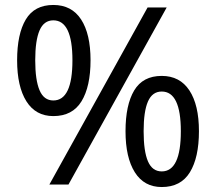

<svg xmlns="http://www.w3.org/2000/svg" viewBox="-20 -744 871 774"><path d="M195 -724Q269 -724 307 -665.5Q345 -607 345 -501Q345 -395 308.5 -335.5Q272 -276 195 -276Q124 -276 86.5 -335.5Q49 -395 49 -501Q49 -607 84 -665.5Q119 -724 195 -724ZM652 -714 256 0H179L575 -714ZM195 -662Q157 -662 139.5 -621.5Q122 -581 122 -501Q122 -421 139.5 -380Q157 -339 195 -339Q272 -339 272 -501Q272 -662 195 -662ZM632 -438Q705 -438 743.5 -379.5Q782 -321 782 -215Q782 -109 745.5 -49.5Q709 10 632 10Q561 10 523.5 -49.5Q486 -109 486 -215Q486 -321 521 -379.5Q556 -438 632 -438ZM632 -375Q594 -375 576.5 -335Q559 -295 559 -215Q559 -134 576.5 -93.5Q594 -53 632 -53Q709 -53 709 -215Q709 -375 632 -375Z"/></svg>

Font: Noto Sans Hatran
Style: Regular
Weight: 400
Designer: Monotype Design Team
Foundry: Monotype Imaging Inc.
Version: Version 2.001; ttfautohint (v1.8.4.7-5d5b)